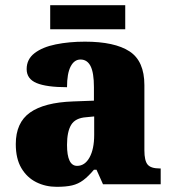

<svg xmlns="http://www.w3.org/2000/svg" viewBox="-20 -712 666 742"><path d="M199 10Q156 10 120 -8Q84 -26 62.5 -62.5Q41 -99 41 -155Q41 -238 96 -277Q151 -316 262 -320L343 -323V-375Q343 -431 330 -456.5Q317 -482 291 -482Q267 -482 253 -455Q239 -428 239 -375Q160 -375 121.5 -391Q83 -407 83 -445Q83 -483 113.5 -506.5Q144 -530 195.5 -540.5Q247 -551 308 -551Q423 -551 480.5 -513.5Q538 -476 538 -383V-131Q538 -91 550.5 -76Q563 -61 597 -61H601V0H378L353 -56H343Q321 -30 301.5 -15.5Q282 -1 258.5 4.5Q235 10 199 10ZM278 -71Q308 -71 326 -103.5Q344 -136 344 -191V-262L313 -259Q271 -256 255 -229.5Q239 -203 239 -152Q239 -71 278 -71ZM174 -599V-692H464V-599Z"/></svg>

Font: Noto Serif Black
Style: Regular
Weight: 900
Designer: Monotype Design Team
Foundry: Monotype Imaging Inc.
Version: Version 2.014; ttfautohint (v1.8.4.7-5d5b)